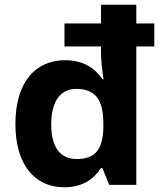

<svg xmlns="http://www.w3.org/2000/svg" viewBox="-20 -831 689 810"><path d="M251 -41C330 -41 377 -77 406 -122H412L441 -51H555V-635H631V-732H555V-811H406V-732H252V-635H406V-610C406 -576 412 -525 417 -497H412C382 -542 333 -577 255 -577C130 -577 45 -485 45 -308C45 -133 129 -41 251 -41ZM303 -160C235 -160 196 -209 196 -306C196 -403 235 -456 301 -456C389 -456 416 -403 416 -307V-293C414 -204 385 -160 303 -160Z"/></svg>

Font: Noto Sans Tamil UI
Style: Bold
Weight: 700
Designer: Jelle Bosma - Monotype Design Team
Foundry: Monotype Imaging Inc.
Version: Version 2.004